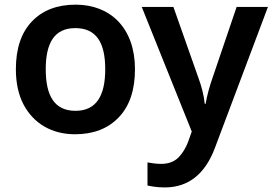

<svg xmlns="http://www.w3.org/2000/svg" viewBox="-20 -572 1181 832"><path d="M564.9 -272C564.9 -451.7 457.5 -551.8 308.1 -551.8C228 -551.8 165 -527.8 118.7 -479.5C72.3 -431.2 48.8 -362.3 48.8 -272C48.8 -211.9 60.1 -161.1 82 -119.1C126.5 -35.2 206.1 9.8 305.2 9.8C384.8 9.8 448.2 -14.6 495.1 -64C541.5 -112.8 564.9 -182.1 564.9 -272ZM811 -2 795.4 42C785.2 69.3 771 92.3 752.9 110.8C734.4 128.9 709.5 138.2 678.2 138.2C655.3 138.2 634.3 134.3 619.1 131.8V231.9C638.2 235.8 661.1 240.2 694.3 240.2C798.3 240.2 869.1 179.7 910.2 71.8L1141.1 -542H1005.4L901.4 -235.8C887.7 -197.3 876.5 -155.3 871.1 -122.1H867.2C863.3 -160.6 853.5 -197.3 839.4 -235.8L731.4 -542H594.2ZM178.2 -272C178.2 -386.7 216.3 -450.2 306.2 -450.2C397.9 -450.2 436 -386.7 436 -272C436 -157.2 397.5 -91.8 307.1 -91.8C215.8 -91.8 178.2 -157.2 178.2 -272Z"/></svg>

Font: Noto Reveo Sans
Style: Regular
Weight: 600
Designer: Monotype Design Team
Foundry: Monotype Imaging Inc.
Version: Version 2.007